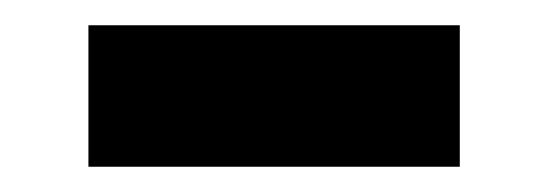

<svg xmlns="http://www.w3.org/2000/svg" viewBox="-20 -674 434 152"><path d="M50 -542V-654H344V-542Z"/></svg>

Font: Maven Pro Black
Style: Regular
Weight: 900
Designer: Joe Prince
Foundry: Joe Prince
Version: Version 2.103